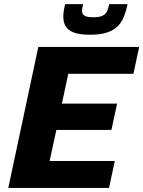

<svg xmlns="http://www.w3.org/2000/svg" viewBox="-20 -917 699 937"><path d="M20.5 0 167 -688H659.2L631.1 -556.7H313.1L282.2 -411.5H551.5L523.8 -283H255.1L222.2 -131.3H540.2L512.2 0ZM419.3 -747.5Q369.1 -747.5 340.7 -758.1Q312.2 -768.8 300.6 -788.6Q289 -808.4 289 -834.7Q289 -849.3 291.3 -864.4Q293.6 -879.5 297.6 -896.7H385.4Q383.8 -887.8 382 -879.6Q380.3 -871.3 380.3 -864.6Q380.3 -849.6 391.5 -841.2Q402.8 -832.8 434.6 -832.8Q466.2 -832.8 481.4 -840.7Q496.5 -848.6 502.7 -863Q508.9 -877.4 513 -896.7H602.5Q595.9 -864.2 585.3 -836.8Q574.6 -809.4 555 -789.4Q535.3 -769.5 502.7 -758.5Q470.2 -747.5 419.3 -747.5Z"/></svg>

Font: Saira Thin
Style: Italic
Weight: 100
Italic angle: -12°
Designer: Hector Gatti with collaboration of the Omnibus-Type team
Foundry: Omnibus-Type
Version: Version 1.101